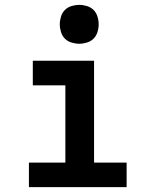

<svg xmlns="http://www.w3.org/2000/svg" viewBox="-20 -770 640 790"><path d="M99 0V-101H249V-419H115V-520H367V-101H501V0ZM306 -590Q290 -590 274 -595Q258 -600 247 -611Q236 -622 231 -638Q226 -654 226 -670Q226 -686 231 -702Q236 -718 247 -729Q258 -740 274 -745Q290 -750 306 -750Q322 -750 338 -745Q354 -740 365 -729Q376 -718 381 -702Q386 -686 386 -670Q386 -654 381 -638Q376 -622 365 -611Q354 -600 338 -595Q322 -590 306 -590Z"/></svg>

Font: R Plex Mono
Style: Bold
Weight: 700
Monospace: yes
Designer: Belleve Invis
Foundry: Belleve Invis
Version: Version 31.8.0